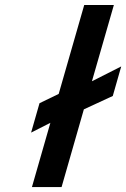

<svg xmlns="http://www.w3.org/2000/svg" viewBox="-20 -758 511 778"><path d="M321.3 -737.8H441.4L352.5 -428.7L471.2 -488.8L437 -369.1L319.8 -314.9L229.5 0H109.4L184.1 -260.3L106 -220.7L140.1 -339.8L217.8 -377.4Z"/></svg>

Font: Cantarell
Style: Bold Italic
Weight: 700
Italic angle: -16°
Designer: Dave Crossland
Version: Version 1.004